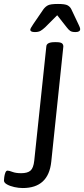

<svg xmlns="http://www.w3.org/2000/svg" viewBox="-104 -738 425 970"><path d="M11 212Q-10 212 -32 207Q-54 202 -69 193.5Q-84 185 -84 174Q-84 169 -82.5 157Q-81 145 -77 134.5Q-73 124 -66 124Q-58 124 -41 130.5Q-24 137 3 137Q35 137 50 124Q65 111 69 74L130 -503Q131 -525 172 -525H180Q201 -525 208.5 -519.5Q216 -514 216 -503L155 79Q141 212 11 212ZM72 -576Q49 -576 49 -588Q49 -594 64 -616L116 -692Q125 -704 138 -711Q151 -718 189 -718Q225 -718 237.5 -711Q250 -704 256 -692L292 -616Q296 -608 298.5 -601.5Q301 -595 301 -591Q301 -576 277 -576Q259 -576 250.5 -582Q242 -588 233 -600L185 -661L124 -600Q111 -588 100.5 -582Q90 -576 72 -576Z"/></svg>

Font: Asap Semi Expanded Semi Expanded Regular
Style: Italic
Weight: 400
Width: 6
Italic angle: -6°
Designer: Pablo Cosgaya
Foundry: Omnibus-Type
Version: Version 3.001; ttfautohint (v1.8.4.7-5d5b)